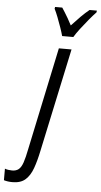

<svg xmlns="http://www.w3.org/2000/svg" viewBox="-194 -805 568 1084"><g transform="rotate(5 90.5 -263.0)"><path d="M-80.6 240.2Q-94.2 240.2 -106.4 238.5Q-118.7 236.8 -129.4 233.4V168Q-121.1 171.4 -110.1 173.1Q-99.1 174.8 -88.4 174.8Q-65.4 174.8 -51.3 163.3Q-37.1 151.9 -27.3 123.5Q-17.6 95.2 -7.8 44.9L114.7 -535.2H186.5L61.5 50.3Q49.8 107.4 34.4 150.1Q19 192.9 -7.6 216.6Q-34.2 240.2 -80.6 240.2ZM127 -606Q122.6 -623.5 112.5 -652.6Q102.5 -681.6 91.3 -710.4Q80.1 -739.3 71.3 -755.9L73.2 -766.1H113.8Q120.6 -755.9 129.6 -741.5Q138.7 -727.1 149.2 -709Q159.7 -690.9 170.4 -669.9Q196.8 -698.7 221.4 -723.4Q246.1 -748 268.6 -766.1H310.1L308.6 -755.9Q292.5 -739.3 269 -711.2Q245.6 -683.1 223.6 -654.3Q201.7 -625.5 190.4 -606Z"/></g></svg>

Font: Open Sans Condensed
Style: Italic
Weight: 400
Width: 3
Italic angle: -12°
Designer: Monotype Design Team
Foundry: Monotype Imaging Inc.
Version: Version 3.000